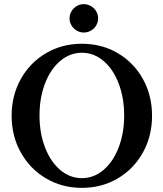

<svg xmlns="http://www.w3.org/2000/svg" viewBox="-20 -885 777 918"><path d="M35.6 -331.5Q35.6 -428.7 79.6 -507.3Q123.5 -585.9 200.2 -630.9Q276.9 -675.8 371.6 -675.8Q466.3 -675.8 543 -630.9Q619.6 -585.9 663.3 -507.3Q707 -428.7 707 -331.5Q707 -234.4 663.3 -155.8Q619.6 -77.1 543 -32Q466.3 13.2 371.6 13.2Q276.9 13.2 200.2 -32Q123.5 -77.1 79.6 -155.8Q35.6 -234.4 35.6 -331.5ZM573.7 -333Q573.7 -417.3 547.3 -486Q521 -554.7 474.8 -593.7Q428.7 -632.8 371.6 -632.8Q314.5 -632.8 268.1 -593.8Q221.7 -554.7 195.3 -486Q168.9 -417.3 168.9 -332.9Q168.9 -248.5 195.4 -179.9Q221.9 -111.3 268.2 -72.2Q314.5 -33.2 371.6 -33.2Q428.7 -33.2 474.8 -72.3Q521 -111.4 547.3 -180Q573.7 -248.7 573.7 -333ZM312.5 -797.4Q312.5 -815.4 321.8 -831.1Q331.1 -846.7 346.7 -856Q362.3 -865.2 380.4 -865.2Q397.9 -865.2 413.8 -856.4Q429.7 -847.7 439.5 -832Q449.2 -816.4 449.2 -797.4Q449.2 -778.8 439.9 -763.2Q430.7 -747.6 414.8 -738.5Q398.9 -729.5 380.4 -729.5Q362.3 -729.5 346.7 -738.8Q331.1 -748 321.8 -763.7Q312.5 -779.3 312.5 -797.4Z"/></svg>

Font: Junicode Two Beta VF
Style: Regular
Weight: 400
Designer: Peter S. Baker
Foundry: Briery Creek Software
Version: Version 1.031 beta; ttfautohint (v1.8.1.43-b0c9)